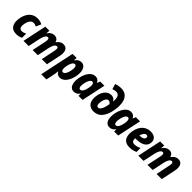

<svg xmlns="http://www.w3.org/2000/svg" viewBox="314 -2333 4138 4138"><g transform="rotate(45 2382.5 -264.5)"><path d="M222 10C275 10 327 -3 369 -24V-150C329 -130 290 -120 261 -120C194 -120 172 -179 194 -283C213 -376 258 -430 323 -430C349 -430 378 -421 406 -406L458 -524C414 -547 366 -559 310 -559C165 -559 70 -458 36 -297C-1 -121 55 10 222 10Z M438 0H596L653 -270C675 -370 709 -428 755 -428C791 -428 799 -392 785 -324L717 0H874L931 -273C951 -367 985 -428 1032 -428C1069 -428 1077 -391 1062 -324L995 0H1152L1220 -325C1248 -457 1218 -559 1103 -559C1036 -559 987 -524 950 -467H946C930 -527 891 -559 828 -559C762 -559 714 -527 675 -465H671L679 -549H554Z M1217 239H1375L1410 72C1421 22 1426 -17 1430 -64H1434C1456 -17 1496 10 1548 10C1661 10 1743 -105 1776 -257C1810 -416 1776 -559 1648 -559C1592 -559 1546 -532 1507 -477H1503L1509 -549H1384ZM1516 -121C1468 -121 1460 -188 1479 -280C1497 -370 1533 -430 1579 -430C1625 -430 1635 -365 1616 -270C1597 -180 1561 -121 1516 -121Z M1977 10C2037 10 2079 -20 2113 -67H2117L2114 0H2238L2355 -549H2227L2200 -481H2197C2173 -533 2133 -559 2077 -559C1959 -559 1880 -433 1850 -293C1819 -146 1843 10 1977 10ZM2046 -119C2001 -119 1988 -179 2009 -279C2028 -370 2064 -429 2110 -429C2155 -429 2166 -364 2146 -270C2127 -178 2091 -119 2046 -119Z M2582 10C2743 10 2833 -120 2871 -301C2917 -515 2896 -768 2650 -768C2593 -768 2538 -758 2492 -738L2529 -617C2559 -631 2593 -639 2623 -639C2696 -639 2731 -595 2731 -487C2731 -477 2731 -461 2729 -445H2725C2702 -483 2664 -514 2607 -514C2500 -514 2421 -432 2392 -297C2357 -136 2404 10 2582 10ZM2593 -118C2539 -118 2532 -185 2548 -268C2564 -347 2598 -391 2644 -391C2677 -391 2699 -368 2713 -340C2691 -216 2652 -118 2593 -118Z M3063 10C3123 10 3165 -20 3199 -67H3203L3200 0H3324L3441 -549H3313L3286 -481H3283C3259 -533 3219 -559 3163 -559C3045 -559 2966 -433 2936 -293C2905 -146 2929 10 3063 10ZM3132 -119C3087 -119 3074 -179 3095 -279C3114 -370 3150 -429 3196 -429C3241 -429 3252 -364 3232 -270C3213 -178 3177 -119 3132 -119Z M3673 10C3747 10 3801 -5 3854 -30V-150C3799 -123 3753 -111 3709 -111C3645 -111 3620 -146 3625 -218H3646C3818 -218 3912 -273 3933 -372C3957 -485 3884 -559 3761 -559C3610 -559 3510 -453 3478 -298C3443 -136 3487 10 3673 10ZM3746 -444C3781 -444 3793 -419 3787 -391C3779 -352 3739 -324 3657 -324H3645C3668 -405 3702 -444 3746 -444Z M3938 0H4096L4153 -270C4175 -370 4209 -428 4255 -428C4291 -428 4299 -392 4285 -324L4217 0H4374L4431 -273C4451 -367 4485 -428 4532 -428C4569 -428 4577 -391 4562 -324L4495 0H4652L4720 -325C4748 -457 4718 -559 4603 -559C4536 -559 4487 -524 4450 -467H4446C4430 -527 4391 -559 4328 -559C4262 -559 4214 -527 4175 -465H4171L4179 -549H4054Z"/></g></svg>

Font: Noto Sans SemiCondensed ExtraBold
Style: Italic
Weight: 800
Width: 4
Italic angle: -12°
Designer: Monotype Design Team
Foundry: Monotype Imaging Inc.
Version: Version 2.013